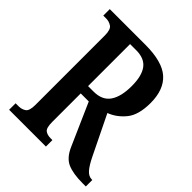

<svg xmlns="http://www.w3.org/2000/svg" viewBox="-198 -839 963 963"><g transform="rotate(45 284.0 -357.0)"><path d="M24 0V-46H45Q67 -46 83.5 -57Q100 -68 100 -110V-603Q100 -645 82.5 -656.5Q65 -668 45 -668H24V-714H276Q397 -714 449.5 -667Q502 -620 502 -526Q502 -441 467 -398Q432 -355 384 -337L486 -128Q506 -87 524 -66.5Q542 -46 564 -46H568V0H545Q478 0 438.5 -17Q399 -34 375 -90L277 -312H220V-110Q220 -68 234 -57Q248 -46 272 -46H285V0ZM259 -364Q320 -364 347.5 -404Q375 -444 375 -519Q375 -591 348.5 -626.5Q322 -662 264 -662H220V-364Z"/></g></svg>

Font: Noto Serif Devanagari ExtraCondensed SemiBold
Style: Regular
Weight: 600
Width: 2
Designer: Universal Thirst, Indian Type Foundry and the Monotype Design Team
Foundry: Monotype Imaging Inc.
Version: Version 2.004; ttfautohint (v1.8.4.7-5d5b)